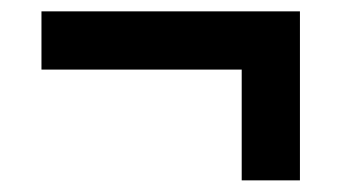

<svg xmlns="http://www.w3.org/2000/svg" viewBox="-20 -427 610 338"><path d="M53 -407H508V-109.5H405.5V-304.5H53Z"/></svg>

Font: Newsreader 6pt SemiBold
Style: Regular
Weight: 600
Designer: Hugues Gentile
Foundry: Production Type
Version: Version 1.003; ttfautohint (v1.8.3)